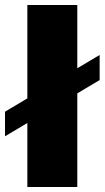

<svg xmlns="http://www.w3.org/2000/svg" viewBox="-49 -745 417 765"><path d="M60 0H259V-373L348 -426V-526L259 -473V-725H60V-353L-29 -300V-202L60 -255Z"/></svg>

Font: Archivo Black
Style: Regular
Weight: 900
Designer: Hector Gatti
Foundry: Omnibus-Type
Version: Version 2.001